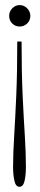

<svg xmlns="http://www.w3.org/2000/svg" viewBox="-20 -590 157 756"><path d="M57.5 -570Q74.5 -570 87 -557.2Q99.5 -544.5 99.5 -527.5Q99.5 -509.5 87 -497.5Q74.5 -485.5 57.5 -485.5Q40.5 -485.5 28.2 -497.5Q16 -509.5 16 -527.5Q16 -544.5 28.2 -557.2Q40.5 -570 57.5 -570ZM65 -426.5Q65 -303.5 69.2 -213Q73.5 -122.5 77.8 -54.8Q82 13 82 68Q82 98.5 76.8 122Q71.5 145.5 56.5 145.5Q42 145.5 36.8 122Q31.5 98.5 31.5 68Q31.5 13 35.8 -54.8Q40 -122.5 44 -213Q48 -303.5 48 -426.5Z"/></svg>

Font: Imbue 50pt ExtraLight
Style: Regular
Weight: 200
Designer: Tyler Finck
Foundry: Etcetera Type Company
Version: Version 1.102; ttfautohint (v1.8.3)